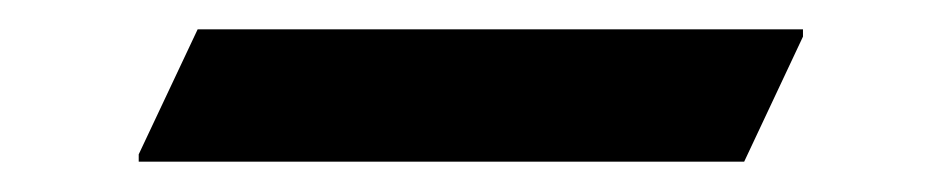

<svg xmlns="http://www.w3.org/2000/svg" viewBox="-20 -757 633 129"><path d="M73.2 -648.4V-653.3L112.8 -737.3H519.5V-732.4L480 -648.4Z"/></svg>

Font: Nova Cut
Style: Book
Weight: 400
Version: Version 2.000